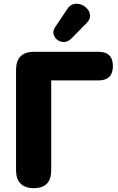

<svg xmlns="http://www.w3.org/2000/svg" viewBox="-20 -976 619 1005"><path d="M156 9Q112 9 88 -15Q64 -39 64 -84V-610Q64 -705 159 -705H495Q571 -705 571 -630Q571 -555 495 -555H248V-84Q248 9 156 9ZM352 -773Q334 -756 314.5 -756Q295 -756 280 -767.5Q265 -779 260.5 -797Q256 -815 268 -833L333 -930Q347 -951 367 -955Q387 -959 406 -951.5Q425 -944 438 -928.5Q451 -913 451.5 -894Q452 -875 435 -857Z"/></svg>

Font: Chiron GoRound TC H
Style: Regular
Weight: 900
Designer: Ryoko NISHIZUKA 西塚涼子 (kana, bopomofo & ideographs); Paul D. Hunt (Latin, Greek & Cyrillic); Sandoll Communications 산돌커뮤니
Foundry: Adobe
Version: Version 1.000;hotconv 1.1.1;makeotfexe 2.6.0